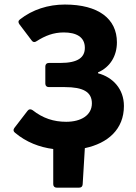

<svg xmlns="http://www.w3.org/2000/svg" viewBox="-20 -655 604 854"><path d="M531.2 -183.6C531.2 -258.8 482.4 -311.5 416 -329.1V-333C471.7 -357.4 500 -408.2 500 -466.8C500 -571.3 418 -634.8 268.6 -634.8C194.3 -634.8 124 -612.3 68.4 -568.4C60.5 -562.5 60.5 -554.7 66.4 -546.9L121.1 -474.6C127 -466.8 133.8 -465.8 142.6 -471.7C180.7 -496.1 217.8 -510.7 263.7 -510.7C318.4 -510.7 357.4 -491.2 357.4 -442.4C357.4 -400.4 328.1 -375 248 -375H197.3C187.5 -375 181.6 -369.1 181.6 -359.4V-283.2C181.6 -273.4 187.5 -267.6 197.3 -267.6H268.6C349.6 -267.6 388.7 -246.1 388.7 -195.3C388.7 -142.6 340.8 -113.3 274.4 -113.3C218.8 -113.3 170.9 -128.9 125 -165C116.2 -170.9 108.4 -169.9 102.5 -162.1L43.9 -85.9C38.1 -78.1 39.1 -70.3 46.9 -64.5C96.7 -22.5 156.2 0 216.8 7.8V164.1C216.8 173.8 222.7 179.7 232.4 179.7H331.1C340.8 179.7 346.7 175.8 347.7 165L357.4 3.9C460 -17.6 531.2 -80.1 531.2 -183.6Z"/></svg>

Font: Ed Sans Neue
Style: Bold
Weight: 700
Designer: Stephen Hutchings
Version: Version 1.004;PS 001.004;hotconv 1.0.88;makeotf.lib2.5.64775